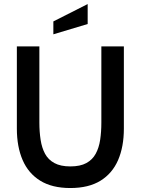

<svg xmlns="http://www.w3.org/2000/svg" viewBox="-20 -934 710 968"><path d="M334.5 14Q242.5 14 182.8 -23Q123 -60 94 -127.2Q65 -194.5 65 -285.5V-700H178.5V-316Q178.5 -269.5 184.8 -229Q191 -188.5 207.2 -158.5Q223.5 -128.5 254.5 -111.8Q285.5 -95 334.5 -95Q384.5 -95 415.2 -111.8Q446 -128.5 462.5 -158.8Q479 -189 485 -229.2Q491 -269.5 491 -316V-700H604.5V-285.5Q604.5 -194.5 575.5 -127.2Q546.5 -60 486.8 -23Q427 14 334.5 14ZM249 -761V-826L422 -913.5V-813Z"/></svg>

Font: Cabin SemiCondensed SemiBold
Style: Regular
Weight: 600
Width: 4
Designer: Pablo Impallari
Foundry: Pablo Impallari. http://www.impallari.com Igino Marini. http://www.ikern.com
Version: Version 3.001